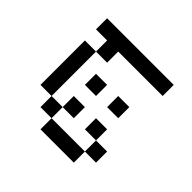

<svg xmlns="http://www.w3.org/2000/svg" viewBox="-132 -507 764 764"><g transform="rotate(45 250.0 -125.0)"><path d="M437.5 62.5V0H375V62.5H187.5V125H375V62.5ZM250 0V-62.5H187.5V0H125V62.5H187.5V0ZM250 -125V-187.5H187.5V-125ZM375 -125V-187.5H312.5V-125ZM437.5 -312.5V-375H62.5V-312.5H125V-250H62.5Q62.5 -250 62.5 0H125Q125 0 125 -250H187.5V-312.5ZM375 0V-62.5H312.5V0Z"/></g></svg>

Font: BFUnifontExMono
Style: Regular
Weight: 500
Version: Version 15.0.06